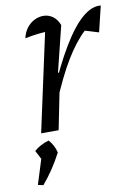

<svg xmlns="http://www.w3.org/2000/svg" viewBox="-82 -548 578 821"><g transform="rotate(-10 207.0 -137.0)"><path d="M68 0 168 -461 180 -424Q152 -424 127.5 -421Q103 -418 72 -412Q78 -438 92 -456Q106 -474 125 -483.5Q144 -493 164 -493Q186 -493 204.5 -480Q223 -467 233 -441L184 -243L192 -240L144 0ZM159 -119 147 -151Q198 -271 244.5 -348.5Q291 -426 333 -462Q375 -498 414 -494L387 -382L328 -400Q285 -360 243.5 -291.5Q202 -223 159 -119ZM16 215 52 100 124 93Q87 164 39 220ZM61 129 30 70Q56 47 94 36Q116 60 124 93Z"/></g></svg>

Font: Piazzolla Thin
Style: Italic
Weight: 400
Italic angle: -11.3°
Version: Version 2.005